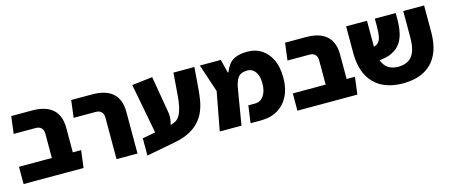

<svg xmlns="http://www.w3.org/2000/svg" viewBox="-43 -1138 3996 1698"><g transform="rotate(-15 1955.0 -289.5)"><path d="M326 0V-379Q326 -415 307.5 -433Q289 -451 257 -451H55L75 -609H266Q391 -609 454.5 -552Q518 -495 518 -382V-147Q508 -110 483 -72Q458 -34 433 0ZM25 0V-158H594L574 0Z M876 0V-379Q876 -415 857.5 -433Q839 -451 807 -451H604L624 -609H816Q941 -609 1004.5 -552Q1068 -495 1068 -382V0Z M1148 40V-118L1411 -167Q1441 -173 1464 -186.5Q1487 -200 1503 -227.5Q1519 -255 1529.5 -300Q1540 -345 1545 -414L1560 -609H1752L1736 -407Q1732 -360 1724 -311Q1716 -262 1697 -215Q1678 -168 1643 -127.5Q1608 -87 1551.5 -56.5Q1495 -26 1411 -10ZM1281 -67 1180 -597 1368 -619 1424 -291Q1432 -252 1426 -211Q1420 -170 1401 -132.5Q1382 -95 1352 -67Z M1821 0 1887 -353 1802 -609H1994L2024 -486H2030Q2046 -525 2065.5 -551Q2085 -577 2110.5 -591.5Q2136 -606 2167.5 -612.5Q2199 -619 2239 -619Q2313 -619 2368.5 -582.5Q2424 -546 2455.5 -479Q2487 -412 2487 -320V-307Q2487 -217 2452.5 -147.5Q2418 -78 2353 -39Q2288 0 2196 0H2103L2125 -158H2186Q2237 -158 2266 -200.5Q2295 -243 2295 -307V-320Q2295 -363 2282 -394Q2269 -425 2247 -441.5Q2225 -458 2197 -458Q2166 -458 2145 -450Q2124 -442 2110 -424Q2096 -406 2087 -378.5Q2078 -351 2072 -312L2020 0Z M2833 0V-379Q2833 -415 2814.5 -433Q2796 -451 2764 -451H2562L2582 -609H2773Q2898 -609 2961.5 -552Q3025 -495 3025 -382V-147Q3015 -110 2990 -72Q2965 -34 2940 0ZM2532 0V-158H3101L3081 0Z M3501 9Q3390 9 3309.5 -32Q3229 -73 3185 -156.5Q3141 -240 3141 -369V-609H3332V-372Q3332 -288 3351.5 -238Q3371 -188 3408 -166Q3445 -144 3497 -144H3498Q3551 -145 3588 -166.5Q3625 -188 3644.5 -237.5Q3664 -287 3664 -370V-609H3855V-368Q3855 -239 3812 -156Q3769 -73 3690.5 -32.5Q3612 8 3503 9ZM3277 -241 3267 -368Q3331 -364 3359.5 -382.5Q3388 -401 3396 -440.5Q3404 -480 3404 -539V-609H3595V-548Q3595 -477 3580.5 -419Q3566 -361 3531 -320.5Q3496 -280 3434 -259Q3372 -238 3277 -241Z"/></g></svg>

Font: Noto Sans Hebrew Thin Black
Style: Regular
Weight: 900
Version: Version 3.001